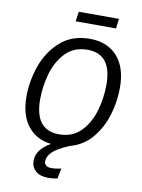

<svg xmlns="http://www.w3.org/2000/svg" viewBox="-112 -934 912 1236"><g transform="rotate(10 343.5 -315.5)"><path d="M555 -795H291L300 -859H563ZM254 126Q254 143 266.5 153Q279 163 303 163Q327 163 365 155L351 222Q321 228 291 228Q239 228 209.5 202.5Q180 177 180 137Q180 61 272 10Q174 -1 118.5 -72Q63 -143 63 -264Q63 -363 97.5 -463Q132 -563 208 -631.5Q284 -700 402 -700Q516 -700 581 -628Q646 -556 646 -422Q646 -334 620 -246Q594 -158 537 -89.5Q480 -21 392 2Q312 36 283 65.5Q254 95 254 126ZM311 -60Q401 -60 456 -118.5Q511 -177 534 -261Q557 -345 557 -428Q557 -628 399 -628Q310 -628 255 -570Q200 -512 176.5 -428Q153 -344 153 -261Q153 -60 311 -60Z"/></g></svg>

Font: FiraGO Book
Style: Italic
Weight: 350
Italic angle: -8°
Designer: bBox Type GmbH
Foundry: bBox Type GmbH
Version: Version 1.001